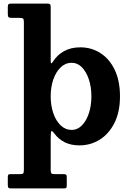

<svg xmlns="http://www.w3.org/2000/svg" viewBox="-20 -800 727 1075"><path d="M263.8 -260.5Q263.8 -312.5 278.5 -355.1Q293.3 -397.7 319.8 -423.1Q346.3 -448.5 381.8 -448.5Q413.8 -448.5 438.6 -423.1Q463.5 -397.7 477.6 -355.1Q491.7 -312.5 491.7 -260.5Q491.7 -208.5 477.6 -165.9Q463.5 -123.3 438.6 -97.9Q413.8 -72.5 381.8 -72.5Q346.3 -72.5 319.8 -97.9Q293.3 -123.3 278.5 -165.9Q263.8 -208.5 263.8 -260.5ZM23.7 -723Q23.7 -708.7 27.4 -704.4Q31 -700 46.3 -700H88.7Q103.5 -700 108.6 -696.4Q113.7 -692.7 113.7 -677.5V150.2Q113.7 165.7 110.4 170.4Q107 175 91.7 175H39.8Q29 175 26.4 178.6Q23.7 182.2 23.7 193V235Q23.7 246.8 27 250.9Q30.2 255 42.8 255H333.8Q346.8 255 350.3 252.4Q353.8 249.8 353.8 236.8V192.5Q353.8 181.2 350.4 178.1Q347 175 336.3 175H287.8Q271.8 175 267.8 170.6Q263.8 166.2 263.8 150.5V-26Q263.8 -64.5 268.4 -66.2Q273 -68 284 -53Q307 -21.5 342.1 -3.7Q377.3 14 424.8 14Q486.8 14 538.3 -18.1Q589.8 -50.2 620.8 -111.6Q651.8 -173 651.8 -260.5Q651.8 -348 622.1 -409.4Q592.5 -470.8 542.1 -502.9Q491.8 -535 429.8 -535Q376.8 -535 338.3 -513.5Q299.8 -492 276.5 -455Q270.3 -445.3 267 -445.5Q263.8 -445.8 263.8 -460.5V-762.5Q263.8 -774 259 -777Q254.3 -780 243.3 -780H45.3Q33.2 -780 28.5 -777Q23.7 -774 23.7 -760.7Z"/></svg>

Font: Besley
Style: Regular
Weight: 400
Designer: Owen Earl
Foundry: indestructible type*
Version: Version 4.000